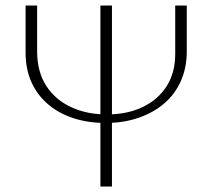

<svg xmlns="http://www.w3.org/2000/svg" viewBox="-20 -678 772 698"><path d="M364 -231Q300 -231 246.5 -248.5Q193 -266 154 -299.5Q115 -333 94 -380Q73 -427 73 -487V-658H115V-492Q115 -418 147.5 -367Q180 -316 237.5 -289Q295 -262 368 -262Q443 -262 499 -289Q555 -316 586 -365Q617 -414 617 -482V-658H659V-491Q659 -432 637.5 -383.5Q616 -335 576.5 -301.5Q537 -268 483 -249.5Q429 -231 364 -231ZM345 0V-658H387V0Z"/></svg>

Font: Ysabeau SC ExtraLight
Style: Regular
Weight: 250
Designer: Christian Thalmann (Catharsis Fonts)
Version: Version 2.001;gftools[0.9.30]; featfreeze: smcp